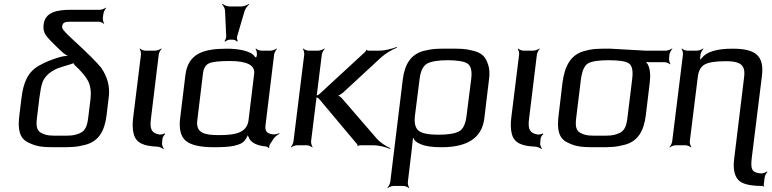

<svg xmlns="http://www.w3.org/2000/svg" viewBox="-20 -743 3951 982"><path d="M342 -632H484C493 -632 507 -626 511 -621L513 -623C509 -628 505 -643 506 -652L509 -673C510 -682 518 -697 523 -702L521 -704C516 -699 500 -693 491 -693H343C269 -693 210 -680 203 -617C200 -596 204 -578 215 -562C223 -551 248 -523 295 -480C306 -468 327 -455 340 -453L341 -457C328 -459 303 -456 286 -451C244 -438 218 -429 179 -407C124 -376 100 -324 90 -243L79 -153C70 -82 79 -35 125 -14C172 10 206 10 282 10C343 10 371 10 419 -3C484 -21 515 -72 525 -153L537 -253C542 -302 529 -350 498 -396C478 -421 430 -470 352 -541C330 -561 316 -576 308 -585C300 -594 297 -601 298 -608C300 -630 317 -632 342 -632ZM431 -140C426 -100 417 -74 389 -62C357 -48 336 -49 289 -49C242 -49 221 -48 193 -62C167 -74 164 -100 169 -140L182 -247C186 -278 191 -303 197 -321C209 -356 244 -381 276 -394C290 -399 313 -406 343 -415C347 -416 358 -420 358 -423L354 -424C354 -421 360 -413 362 -410C396 -379 419 -351 431 -328C443 -303 447 -272 443 -237L431 -140Z M752 -136 792 -464C793 -473 801 -488 807 -493L805 -495C799 -490 783 -484 774 -484H723C714 -484 700 -490 696 -495L694 -493C698 -488 702 -473 701 -464L661 -141C657 -108 658 -82 663 -62C674 -9 719 4 783 7C794 7 809 14 815 19L818 17C813 11 807 -3 809 -13L811 -34C812 -42 820 -54 825 -57L822 -61C818 -57 803 -54 795 -55C755 -62 745 -83 752 -136Z M1338 -103 1382 -464C1383 -473 1391 -488 1397 -493L1395 -495C1389 -490 1373 -484 1364 -484H1316C1307 -484 1293 -490 1289 -495L1287 -493C1291 -488 1295 -473 1294 -464L1293 -457C1293 -454 1288 -448 1289 -446L1292 -447C1292 -449 1286 -450 1284 -452C1265 -485 1191 -494 1141 -494C1018 -494 941 -468 928 -357L902 -144C894 -85 904 -45 930 -23C956 -1 1004 10 1074 10C1118 10 1152 8 1176 3C1213 -6 1225 -13 1239 -35C1244 -43 1250 -54 1250 -61L1246 -60C1246 -54 1251 -41 1255 -34C1267 -12 1296 2 1339 6C1344 6 1353 11 1354 15L1357 13C1356 9 1358 0 1360 -4L1381 -36C1388 -45 1401 -55 1409 -58L1408 -62C1400 -58 1385 -54 1374 -56C1346 -60 1334 -72 1338 -103ZM1100 -52C1027 -52 981 -62 989 -127L1018 -366C1021 -393 1031 -411 1049 -419C1066 -427 1102 -431 1155 -431C1244 -431 1285 -409 1280 -366L1251 -127C1242 -61 1178 -52 1100 -52ZM1193 -557 1231 -687C1235 -699 1247 -714 1254 -720L1253 -723C1245 -717 1226 -710 1214 -710H1154C1142 -710 1125 -717 1119 -723L1116 -720C1123 -714 1131 -699 1131 -687L1137 -557C1137 -549 1133 -537 1128 -533L1132 -530C1136 -535 1148 -540 1155 -540H1171C1178 -540 1190 -535 1192 -530L1196 -533C1193 -537 1191 -549 1193 -557Z M1907 -34 1729 -240C1723 -247 1710 -256 1703 -256V-252C1710 -252 1725 -262 1733 -268L1930 -450C1953 -471 1989 -491 2010 -499L2009 -503C1988 -494 1949 -484 1920 -484H1863C1860 -484 1856 -486 1856 -488L1852 -486C1853 -485 1850 -479 1848 -478L1616 -264C1610 -257 1595 -252 1589 -252L1588 -248C1594 -248 1608 -243 1613 -236L1806 -6C1808 -5 1809 1 1808 2L1812 4C1812 2 1817 0 1820 0H1889C1919 0 1956 10 1975 19L1977 15C1957 7 1926 -13 1907 -34ZM1571 -20 1626 -464C1627 -473 1635 -488 1641 -493L1639 -495C1633 -490 1617 -484 1608 -484H1558C1549 -484 1535 -490 1531 -495L1529 -493C1533 -488 1537 -473 1536 -464L1481 -20C1480 -11 1473 4 1467 9L1469 11C1474 6 1490 0 1499 0H1549C1558 0 1572 6 1577 11L1579 9C1575 4 1570 -11 1571 -20Z M2095 -37C2098 -25 2110 -14 2131 -6C2154 5 2190 10 2239 10C2372 10 2445 -39 2457 -137L2481 -336C2485 -365 2484 -390 2477 -411C2464 -452 2447 -471 2402 -483C2356 -495 2335 -494 2276 -494C2217 -494 2196 -495 2148 -483C2083 -466 2050 -417 2040 -336L1976 188C1975 197 1967 212 1961 217L1963 219C1969 214 1984 208 1993 208H2043C2052 208 2067 214 2071 219L2073 217C2069 212 2065 197 2066 188L2080 71C2083 52 2089 -9 2092 -36C2093 -38 2095 -41 2095 -42L2091 -41C2091 -40 2094 -39 2095 -37ZM2366 -149C2361 -108 2348 -82 2328 -71C2307 -60 2272 -54 2223 -54C2175 -54 2141 -60 2123 -73C2105 -86 2098 -111 2102 -149L2126 -339C2131 -380 2144 -406 2165 -418C2186 -429 2221 -435 2270 -435C2319 -435 2354 -429 2371 -418C2389 -406 2395 -380 2390 -339L2366 -149Z M2686 -136 2726 -464C2727 -473 2735 -488 2741 -493L2739 -495C2733 -490 2717 -484 2708 -484H2657C2648 -484 2634 -490 2630 -495L2628 -493C2632 -488 2636 -473 2635 -464L2595 -141C2591 -108 2592 -82 2597 -62C2608 -9 2653 4 2717 7C2728 7 2743 14 2749 19L2752 17C2747 11 2741 -3 2743 -13L2745 -34C2746 -42 2754 -54 2759 -57L2756 -61C2752 -57 2737 -54 2729 -55C2689 -62 2679 -83 2686 -136Z M3102 -494C3039 -494 3014 -495 2965 -481C2899 -462 2868 -405 2857 -321L2837 -153C2828 -82 2837 -35 2883 -14C2930 10 2964 10 3040 10C3101 10 3129 10 3177 -3C3242 -21 3273 -72 3283 -153L3303 -319C3308 -360 3305 -392 3293 -414C3289 -421 3283 -429 3278 -432L3276 -429C3280 -426 3292 -425 3300 -425H3379C3388 -425 3402 -419 3407 -414L3409 -416C3405 -421 3401 -436 3402 -445L3404 -464C3405 -473 3413 -488 3419 -493L3417 -495C3411 -490 3395 -484 3386 -484H3279C3262 -484 3120 -494 3102 -494ZM3189 -140C3184 -100 3175 -74 3147 -62C3115 -48 3094 -49 3047 -49C3000 -49 2979 -48 2951 -62C2925 -74 2922 -100 2927 -140L2951 -336C2957 -381 2969 -408 2988 -419C3008 -430 3043 -435 3094 -435C3145 -435 3180 -430 3196 -419C3213 -408 3219 -381 3213 -336L3189 -140Z M3825 64 3877 -355C3890 -461 3841 -494 3726 -494C3646 -494 3594 -478 3570 -447C3566 -442 3559 -437 3557 -433L3561 -431C3562 -435 3560 -443 3561 -448L3563 -464C3564 -473 3572 -488 3578 -493L3576 -495C3570 -490 3554 -484 3545 -484H3495C3486 -484 3472 -490 3468 -495L3466 -493C3470 -488 3474 -473 3473 -464L3418 -20C3417 -11 3410 4 3404 9L3406 11C3411 6 3427 0 3436 0H3486C3495 0 3509 6 3514 11L3516 9C3512 4 3507 -11 3508 -20L3549 -350C3553 -381 3564 -402 3584 -413C3603 -424 3639 -430 3692 -430C3715 -430 3734 -428 3748 -424C3781 -414 3791 -391 3786 -350L3735 69C3729 117 3735 152 3754 175C3772 197 3813 208 3876 208H3881C3883 208 3885 211 3886 212L3889 209C3888 208 3886 206 3886 204L3891 164C3892 155 3900 141 3905 137L3903 134C3897 139 3883 144 3874 144C3825 141 3818 123 3825 64Z"/></svg>

Font: Gamestation Storm Oblique 
Style: Italic
Weight: 400
Designer: Jonas Hecksher
Foundry: Jonas Hecksher, Playtypeª, e-types AS
Version: Version 1.003